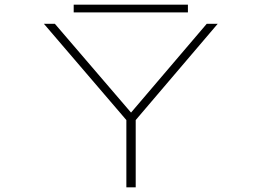

<svg xmlns="http://www.w3.org/2000/svg" viewBox="-20 -802 1140 822"><path d="M521 0V-288L168 -700H215L541 -320L865 -700H912L561 -288V0ZM295.5 -749V-782H784.5V-749Z"/></svg>

Font: Trispace Expanded Thin
Style: Regular
Weight: 100
Width: 7
Designer: Tyler Finck
Foundry: Etcetera Type Company
Version: Version 1.210; ttfautohint (v1.8.3)